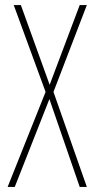

<svg xmlns="http://www.w3.org/2000/svg" viewBox="-20 -734 371 754"><path d="M321 0H293L174 -345L38 0H10L159 -373L34 -714H62L175 -401L293 -714H321L190 -373Z"/></svg>

Font: Noto Sans Sinhala UI ExtraCondensed Thin
Style: Regular
Weight: 100
Width: 2
Designer: Jelle Bosma - Monotype Design Team
Foundry: Monotype Imaging Inc.
Version: Version 2.006; ttfautohint (v1.8.4.7-5d5b)